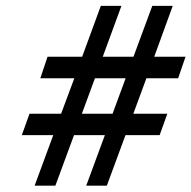

<svg xmlns="http://www.w3.org/2000/svg" viewBox="-20 -708 636 638"><path d="M95 -91 157 -259H52.5L78 -330H183L227 -448H114L138 -519.5H253L315 -688.5H383.5L321.5 -519.5H423.5L486 -688.5H554L492.5 -519.5H596.5L572 -448H466.5L423 -330H536L510.5 -259H397L335 -91H266.5L328.5 -259H226L164 -91ZM252 -330H354L397.5 -448H295.5Z"/></svg>

Font: Libre Caslon Condensed SemiBold Italic
Style: Regular
Weight: 600
Italic angle: -22.583°
Designer: Pablo Impallari, Rodrigo Fuenzalida, Katja Schimmel, Ertekin Erdin
Foundry: Pablo Impallari, Rodrigo Fuenzalida
Version: Version 2.000; ttfautohint (v1.8.4.7-5d5b);gftools[0.9.33]